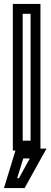

<svg xmlns="http://www.w3.org/2000/svg" viewBox="-48 -738 256 973"><path d="M107 -25H67V-668H107V-25ZM30 25 28 33 -18 183 -28 215H6H63H77L84 202L167 52L188 15H157V0V-693V-718H132H42H17V-693V0V25H30ZM103 65 48 165H39L70 65H103Z"/></svg>

Font: Gamestation DisplayOutline
Style: Regular
Weight: 400
Designer: Jonas Hecksher
Foundry: Jonas Hecksher, Playtypeª, e-types AS
Version: Version 1.003